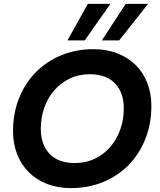

<svg xmlns="http://www.w3.org/2000/svg" viewBox="-20 -961 825 988"><path d="M759 -416Q759 -324 728 -246Q697 -168 642 -112Q587 -56 511 -24.5Q435 7 344 7Q277 7 222 -14.5Q167 -36 128 -75Q89 -114 68 -168Q47 -222 47 -287Q47 -378 78 -455.5Q109 -533 164 -589Q219 -645 295 -676.5Q371 -708 461 -708Q529 -708 584 -686.5Q639 -665 678 -626.5Q717 -588 738 -534Q759 -480 759 -416ZM190 -299Q190 -217 235 -169.5Q280 -122 364 -122Q422 -122 468.5 -144.5Q515 -167 548 -205.5Q581 -244 599 -295Q617 -346 617 -403Q617 -485 571.5 -532Q526 -579 442 -579Q385 -579 338.5 -556.5Q292 -534 259 -496Q226 -458 208 -407Q190 -356 190 -299ZM742 -941 593 -753H504L627 -941ZM548 -941 416 -753H327L432 -941Z"/></svg>

Font: SVN-Poppins SemiBold
Style: Italic
Weight: 600
Italic angle: -10°
Designer: Ninad Kale (Devanagari), Jonny Pinhorn (Latin)
Foundry: Indian Type Foundry
Version: Version 3.002 2017; ttfautohint (v1.8.3)